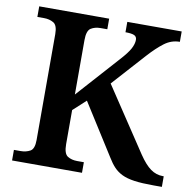

<svg xmlns="http://www.w3.org/2000/svg" viewBox="-80 -795 885 876"><g transform="rotate(10 363.0 -357.0)"><path d="M32 0V-49H63Q88 -49 107 -59.5Q126 -70 126 -111V-602Q126 -643 107 -654Q88 -665 63 -665H32V-714H356V-665H325Q299 -665 280.5 -653.5Q262 -642 262 -598V-346L437 -541Q469 -576 481 -598.5Q493 -621 493 -640Q493 -655 480.5 -660.5Q468 -666 440 -666V-714H692V-666Q653 -666 620.5 -641.5Q588 -617 551 -576L414 -424L610 -129Q639 -86 665 -67.5Q691 -49 722 -49H726V0H688Q633 0 598 -5Q563 -10 540.5 -21Q518 -32 502 -49Q486 -66 471 -91L321 -328L262 -274V-116Q262 -72 280.5 -60.5Q299 -49 325 -49H356V0Z"/></g></svg>

Font: Noto Serif Thai SemiBold
Style: Regular
Weight: 600
Designer: Monotype Design Team
Foundry: Monotype Imaging Inc.
Version: Version 2.001; ttfautohint (v1.8.4.7-5d5b)